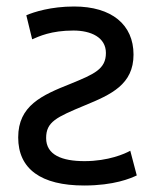

<svg xmlns="http://www.w3.org/2000/svg" viewBox="-20 -555 476 591"><path d="M240 -59C171 -59 122 -78 122 -130C122 -180 153 -194 242 -231C322 -264 391 -295 391 -387C391 -479 324 -535 208 -535C137 -535 84 -518 61 -508L79 -434C100 -443 137 -461 206 -461C260 -461 306 -440 306 -392C306 -342 270 -327 197 -297C109 -262 36 -230 36 -132C36 -35 106 16 239 16C331 16 382 -6 401 -15L381 -91C365 -82 314 -59 240 -59Z"/></svg>

Font: Repo
Style: Regular
Weight: 400
Designer: Stefan Peev
Foundry: Context Ltd
Version: Version 0.000